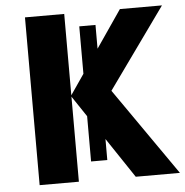

<svg xmlns="http://www.w3.org/2000/svg" viewBox="-51 -764 785 814"><g transform="rotate(-5 341.0 -357.0)"><path d="M380 -81H311V-656H380ZM682 0H494L252 -362V0H85V-714H252V-368L489 -714H668L423 -372Z"/></g></svg>

Font: Noto Sans UI Extra
Style: Regular
Weight: 800
Designer: Monotype Design Team
Foundry: Monotype Imaging Inc.
Version: Version 1.901